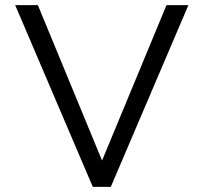

<svg xmlns="http://www.w3.org/2000/svg" viewBox="-20 -720 790 745"><path d="M127 -700H39L340 5H410L711 -700H626L376 -97Z"/></svg>

Font: Mission
Style: Regular
Weight: 400
Version: Version 1.000;FEAKit 1.0